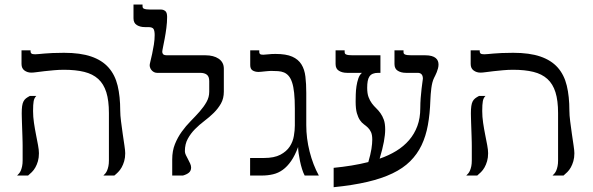

<svg xmlns="http://www.w3.org/2000/svg" viewBox="-20 -757 2558 828"><path d="M147.9 -96.2Q147.9 -77.1 143.6 -62Q139.2 -46.9 132.6 -35.2Q126 -23.4 117.4 -14.9Q108.9 -6.3 101.1 0H53.7Q58.1 -3.9 62.5 -9.3Q66.9 -14.6 70.1 -22.2Q73.2 -29.8 75.4 -40.3Q77.6 -50.8 77.6 -64.9V-127Q77.6 -132.3 77.4 -143.8Q77.1 -155.3 76.7 -169.2Q76.2 -183.1 75.7 -198.5Q75.2 -213.9 74.7 -227.8Q74.2 -241.7 74 -252.4Q73.7 -263.2 73.7 -268.1Q73.7 -287.1 75.4 -299.3Q77.1 -311.5 81.3 -319.6Q85.4 -327.6 92 -332.8Q98.6 -337.9 108.9 -343.3H136.7Q127.9 -335 125.2 -321Q122.6 -307.1 122.6 -278.3Q122.6 -253.4 126.5 -227.1Q130.4 -200.7 135.3 -176.3Q140.1 -151.9 144 -131.1Q147.9 -110.4 147.9 -96.2ZM520 -96.2Q520 -77.1 515.6 -62Q511.2 -46.9 504.6 -35.2Q498 -23.4 489.5 -14.9Q481 -6.3 473.1 0H425.8Q430.2 -3.9 434.6 -9.3Q439 -14.6 442.1 -22.2Q445.3 -29.8 447.5 -40.3Q449.7 -50.8 449.7 -64.9V-269.5Q449.7 -323.2 438.5 -359.1Q427.2 -395 403.6 -416.5Q379.9 -438 343.3 -447Q306.6 -456.1 255.9 -456.1Q234.4 -456.1 212.4 -454.1Q190.4 -452.1 171.4 -450Q152.3 -447.8 137.7 -445.8Q123 -443.8 115.2 -443.8Q98.1 -443.8 85.4 -453.1Q72.8 -462.4 72.8 -481V-540H111.8V-534.7Q111.8 -529.3 115.7 -526.1Q119.6 -522.9 131.8 -522.9Q138.2 -522.9 147.5 -523.9Q156.7 -524.9 171.4 -526.1Q186 -527.3 206.5 -528.3Q227.1 -529.3 255.9 -529.3Q326.7 -529.3 373.5 -513.2Q420.4 -497.1 448.2 -465.6Q476.1 -434.1 487.3 -387.5Q498.5 -340.8 498.5 -279.8Q498.5 -260.3 502 -233.2Q505.4 -206.1 509.3 -179.2Q513.2 -152.3 516.6 -129.6Q520 -106.9 520 -96.2Z M804.2 -34.7Q804.2 -21 795.2 -12.9Q786.1 -4.9 769 0H722.7V-69.8Q722.7 -106.4 734.4 -135.5Q746.1 -164.6 763.9 -189.2Q781.7 -213.9 802.5 -234.9Q823.2 -255.9 841.1 -276.1Q858.9 -296.4 870.6 -317.1Q882.3 -337.9 882.3 -361.3V-407.2Q882.3 -426.8 872.1 -434.8Q861.8 -442.9 842.8 -442.9H657.2Q651.4 -442.9 645.8 -445.3Q640.1 -447.8 635.7 -452.1Q631.3 -456.5 628.4 -462.6Q625.5 -468.8 625.5 -476.1Q625.5 -480 628.9 -493.4Q632.3 -506.8 636.2 -525.1Q640.1 -543.5 643.6 -564.7Q647 -585.9 647 -606Q647 -624 642.1 -632.1Q637.2 -640.1 619.1 -640.1H605Q584.5 -640.1 570.1 -648.9Q555.7 -657.7 555.7 -678.2V-737.3H594.7V-729Q594.7 -726.1 595.9 -723.6Q597.2 -721.2 600.8 -719.5Q604.5 -717.8 611.1 -716.8Q617.7 -715.8 628.4 -715.8H674.8Q684.1 -715.8 692.4 -709.7Q700.7 -703.6 700.7 -684.1Q700.7 -661.1 697.5 -636.5Q694.3 -611.8 690.2 -590.3Q686 -568.8 682.9 -553.2Q679.7 -537.6 679.7 -533.2Q679.7 -527.8 683.6 -523.2Q687.5 -518.6 701.2 -518.6H865.7Q883.3 -518.6 897.7 -514.9Q912.1 -511.2 922.9 -503.9Q933.6 -496.6 939.5 -485.8Q945.3 -475.1 945.3 -460.4V-361.8Q945.3 -332.5 932.9 -310.5Q920.4 -288.6 901.9 -270.3Q883.3 -252 861.3 -235.4Q839.4 -218.8 820.8 -200Q802.2 -181.2 789.8 -158.4Q777.3 -135.7 777.3 -105Q777.3 -97.2 781.5 -88.4Q785.6 -79.6 790.8 -70.3Q795.9 -61 800 -51.8Q804.2 -42.5 804.2 -34.7Z M1094.7 -446.8Q1080.1 -446.8 1069.6 -453.1Q1059.1 -459.5 1059.1 -476.1V-540H1098.1V-531.7Q1098.1 -526.9 1101.6 -523.9Q1105 -521 1115.2 -521Q1122.1 -521 1136.5 -522.7Q1150.9 -524.4 1168 -524.4Q1213.9 -524.4 1240.2 -512.7Q1266.6 -501 1280 -479.2Q1293.5 -457.5 1297.1 -426.5Q1300.8 -395.5 1300.8 -356.4V-217.3Q1300.8 -189 1304.4 -160.2Q1308.1 -131.3 1315.2 -103.3Q1322.3 -75.2 1332.3 -49.1Q1342.3 -22.9 1355 0H1293.9Q1287.6 -11.7 1282.5 -28.3Q1277.3 -44.9 1273.7 -62.5Q1270 -80.1 1267.8 -96.2Q1265.6 -112.3 1265.6 -123Q1252 -86.4 1235.4 -62.5Q1218.8 -38.6 1199.5 -24.7Q1180.2 -10.7 1157.5 -5.4Q1134.8 0 1109.4 0H1058.6V-75.7H1118.2Q1162.6 -75.7 1189.2 -89.8Q1215.8 -104 1229.5 -125Q1243.2 -146 1247.3 -170.7Q1251.5 -195.3 1251.5 -215.8V-288.6Q1251.5 -328.6 1248.5 -356.2Q1245.6 -383.8 1239.5 -401.9Q1233.4 -419.9 1224.6 -429.9Q1215.8 -439.9 1204.6 -444.6Q1193.4 -449.2 1179.2 -450.2Q1165 -451.2 1148.9 -451.2Q1143.1 -451.2 1135.5 -450.4Q1127.9 -449.7 1120.4 -449Q1112.8 -448.2 1106 -447.5Q1099.1 -446.8 1094.7 -446.8Z M1541 -442.9H1476.6Q1456.1 -442.9 1441.7 -451.7Q1427.2 -460.4 1427.2 -481V-540H1466.3V-531.7Q1466.3 -528.8 1467.5 -526.4Q1468.8 -523.9 1472.4 -522.2Q1476.1 -520.5 1482.7 -519.5Q1489.3 -518.6 1500 -518.6H1620.6V-442.9H1611.3Q1597.2 -442.9 1587.9 -439Q1578.6 -435.1 1573.2 -427.2Q1567.9 -419.4 1565.7 -407.2Q1563.5 -395 1563.5 -378.4Q1563.5 -354 1569.3 -338.4Q1575.2 -322.8 1583.7 -311.3Q1592.3 -299.8 1602.3 -290.3Q1612.3 -280.8 1620.8 -268.8Q1629.4 -256.8 1635.3 -240.5Q1641.1 -224.1 1641.1 -198.7Q1641.1 -176.3 1635.5 -145.8Q1629.9 -115.2 1617.2 -72.8Q1656.7 -86.4 1689 -106.2Q1721.2 -126 1744.1 -152.6Q1767.1 -179.2 1779.8 -213.4Q1792.5 -247.6 1792.5 -291Q1792.5 -312 1794.2 -334.2Q1795.9 -356.4 1798.1 -374.8Q1800.3 -393.1 1802 -405Q1803.7 -417 1803.7 -417.5Q1803.7 -442.9 1780.8 -442.9H1730.5Q1710 -442.9 1695.6 -451.7Q1681.2 -460.4 1681.2 -481V-540H1720.2V-531.7Q1720.2 -528.8 1721.4 -526.4Q1722.7 -523.9 1726.3 -522.2Q1730 -520.5 1736.6 -519.5Q1743.2 -518.6 1753.9 -518.6H1813.5Q1830.1 -518.6 1841.3 -515.4Q1852.5 -512.2 1859.1 -506.6Q1865.7 -501 1868.4 -493.9Q1871.1 -486.8 1871.1 -479Q1871.1 -470.7 1868.9 -462.2Q1866.7 -453.6 1863.5 -445.8Q1860.4 -438 1857.2 -431.6Q1854 -425.3 1852.1 -421.4Q1847.7 -412.6 1844.7 -401.1Q1841.8 -389.6 1840.1 -376.7Q1838.4 -363.8 1837.4 -350.1Q1836.4 -336.4 1835.9 -324.2Q1834 -265.6 1825.2 -217.5Q1816.4 -169.4 1797.9 -130.6Q1779.3 -91.8 1748.8 -61.5Q1718.3 -31.2 1672.6 -9.3Q1627 12.7 1564.5 27.3Q1502 42 1418.9 50.3V-33.2Q1458.5 -37.1 1496.1 -43.2Q1533.7 -49.3 1568.4 -58.1Q1578.1 -91.3 1581.8 -114.7Q1585.4 -138.2 1585.4 -154.8Q1585.4 -175.3 1580.1 -187Q1574.7 -198.7 1566.9 -206.3Q1559.1 -213.9 1549.6 -220.7Q1540 -227.5 1532.2 -239Q1524.4 -250.5 1519 -269Q1513.7 -287.6 1513.7 -319.3Q1513.7 -331.5 1514.2 -349.4Q1514.6 -367.2 1517.3 -385.3Q1520 -403.3 1525.4 -418.9Q1530.8 -434.6 1541 -442.9Z M2085 -96.2Q2085 -77.1 2080.6 -62Q2076.2 -46.9 2069.6 -35.2Q2063 -23.4 2054.4 -14.9Q2045.9 -6.3 2038.1 0H1990.7Q1995.1 -3.9 1999.5 -9.3Q2003.9 -14.6 2007.1 -22.2Q2010.3 -29.8 2012.5 -40.3Q2014.6 -50.8 2014.6 -64.9V-127Q2014.6 -132.3 2014.4 -143.8Q2014.2 -155.3 2013.7 -169.2Q2013.2 -183.1 2012.7 -198.5Q2012.2 -213.9 2011.7 -227.8Q2011.2 -241.7 2011 -252.4Q2010.7 -263.2 2010.7 -268.1Q2010.7 -287.1 2012.5 -299.3Q2014.2 -311.5 2018.3 -319.6Q2022.5 -327.6 2029.1 -332.8Q2035.6 -337.9 2045.9 -343.3H2073.7Q2064.9 -335 2062.3 -321Q2059.6 -307.1 2059.6 -278.3Q2059.6 -253.4 2063.5 -227.1Q2067.4 -200.7 2072.3 -176.3Q2077.1 -151.9 2081.1 -131.1Q2085 -110.4 2085 -96.2ZM2457 -96.2Q2457 -77.1 2452.6 -62Q2448.2 -46.9 2441.7 -35.2Q2435.1 -23.4 2426.5 -14.9Q2418 -6.3 2410.2 0H2362.8Q2367.2 -3.9 2371.6 -9.3Q2376 -14.6 2379.2 -22.2Q2382.3 -29.8 2384.5 -40.3Q2386.7 -50.8 2386.7 -64.9V-269.5Q2386.7 -323.2 2375.5 -359.1Q2364.3 -395 2340.6 -416.5Q2316.9 -438 2280.3 -447Q2243.7 -456.1 2192.9 -456.1Q2171.4 -456.1 2149.4 -454.1Q2127.4 -452.1 2108.4 -450Q2089.4 -447.8 2074.7 -445.8Q2060.1 -443.8 2052.2 -443.8Q2035.2 -443.8 2022.5 -453.1Q2009.8 -462.4 2009.8 -481V-540H2048.8V-534.7Q2048.8 -529.3 2052.7 -526.1Q2056.6 -522.9 2068.8 -522.9Q2075.2 -522.9 2084.5 -523.9Q2093.8 -524.9 2108.4 -526.1Q2123 -527.3 2143.6 -528.3Q2164.1 -529.3 2192.9 -529.3Q2263.7 -529.3 2310.5 -513.2Q2357.4 -497.1 2385.3 -465.6Q2413.1 -434.1 2424.3 -387.5Q2435.5 -340.8 2435.5 -279.8Q2435.5 -260.3 2439 -233.2Q2442.4 -206.1 2446.3 -179.2Q2450.2 -152.3 2453.6 -129.6Q2457 -106.9 2457 -96.2Z"/></svg>

Font: Arian AMU Serif
Style: Regular
Weight: 400
Designer: Ruben Hakobyan (Tarumian)
Foundry: Ruben Hakobyan (Tarumian)
Version: Version 1.002